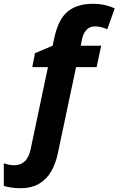

<svg xmlns="http://www.w3.org/2000/svg" viewBox="-35 -744 620 1004"><path d="M69.8 240.2Q46.9 240.2 23.4 236.6Q0 232.9 -15.1 228V109.9Q14.2 120.1 41 120.1Q71.3 120.1 93.5 100.3Q115.7 80.6 125 37.1L215.8 -393.1H133.8L147.9 -465.8L240.2 -504.9L249 -545.9Q270.5 -645 320.1 -684.6Q369.6 -724.1 450.2 -724.1Q483.9 -724.1 512.5 -717.8Q541 -711.4 564.9 -700.2L525.9 -590.8Q511.7 -597.2 496.1 -601.6Q480.5 -606 460.9 -606Q433.1 -606 416 -586.4Q398.9 -566.9 393.1 -535.2L387.2 -504.9H494.1L470.2 -393.1H362.8L267.1 59.1Q256.8 108.9 233.9 150.1Q210.9 191.4 171.1 215.8Q131.3 240.2 69.8 240.2Z"/></svg>

Font: Open Sans
Style: Bold Italic
Weight: 700
Italic angle: -12°
Designer: Monotype Design Team
Foundry: Monotype Imaging Inc.
Version: Version 3.003; ttfautohint (v1.8.4)